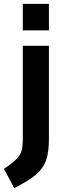

<svg xmlns="http://www.w3.org/2000/svg" viewBox="-54 -735 333 985"><path d="M63 -715H197V-579H63ZM-34 131Q11 101 30.5 81Q50 61 56.5 39Q63 17 63 -24V-500H197V-23Q197 47 182 88.5Q167 130 130.5 161Q94 192 19 230Z"/></svg>

Font: Cairo
Style: Bold
Weight: 700
Designer: Mohamed Gaber
Foundry: Kief Type Foundry
Version: Version 2.100